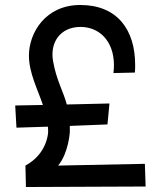

<svg xmlns="http://www.w3.org/2000/svg" viewBox="-20 -745 646 770"><path d="M41 -322 46 -233 172 -237C173 -230 173 -222 173 -215C173 -215 171 -129 82 -81L84 5L564 3L561 -88L213 -81C255 -131 260 -215 260 -215V-240L411 -246L419 -330L248 -326C233 -381 206 -424 193 -499C179 -575 222 -637 303 -637C377 -637 437 -582 437 -483C437 -473 436 -463 435 -452L521 -454C522 -465 522 -475 522 -485C522 -626 450 -725 302 -725C162 -725 96 -613 96 -522C96 -452 132 -385 152 -324Z"/></svg>

Font: McLaren
Style: Regular
Weight: 400
Designer: Astigmatic (AOETI)
Foundry: Astigmatic (AOETI)
Version: Version 1.000